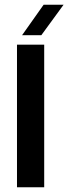

<svg xmlns="http://www.w3.org/2000/svg" viewBox="-20 -788 288 808"><path d="M51.5 0V-600H166V0ZM73 -640 163.5 -768H247.5L154 -640Z"/></svg>

Font: Big Shoulders Stencil Text Thin
Style: Bold
Weight: 700
Version: Version 2.001